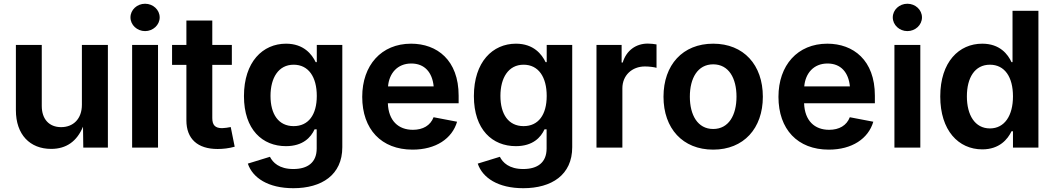

<svg xmlns="http://www.w3.org/2000/svg" viewBox="-20 -785 5606 1021"><path d="M252 6.8C333 6.8 389.2 -33.7 421.4 -111.3L422.9 0H553.7V-545.9H415.5V-228C415.5 -152.8 369.6 -108.9 305.2 -108.9C241.2 -108.9 202.1 -151.4 202.1 -221.7V-545.9H64.5V-198.7C64.5 -69.3 139.2 6.8 252 6.8Z M682.6 0H820.3V-545.9H682.6ZM751.5 -619.6C793.9 -619.6 829.1 -652.3 829.1 -692.4C829.1 -732.9 793.9 -765.1 751.5 -765.1C709 -765.1 673.8 -732.9 673.8 -692.4C673.8 -652.3 709 -619.6 751.5 -619.6Z M971.2 -675.8V-545.9H895V-439.9H971.2V-145C971.2 -46.9 1030.3 7.3 1137.2 7.3C1165.5 7.3 1197.3 3.9 1228 -4.9L1207 -109.4C1195.8 -106.9 1172.4 -103.5 1161.1 -103.5C1124 -103.5 1108.9 -120.1 1108.9 -157.2V-439.9H1212.9V-545.9H1108.9V-675.8Z M1540 215.8C1690.9 215.8 1800.3 145 1800.3 -2V-545.9H1664.6V-454.6H1658.7C1638.7 -496.1 1595.2 -552.7 1501 -552.7C1377.4 -552.7 1277.3 -456.1 1277.3 -273.9C1277.3 -94.7 1376.5 -7.8 1500.5 -7.8C1591.3 -7.8 1633.3 -54.7 1652.8 -97.2H1664.1V4.4C1664.1 79.6 1615.7 113.8 1539.6 113.8C1464.4 113.8 1430.7 79.1 1415.5 48.8L1297.9 85C1323.2 160.6 1405.8 215.8 1540 215.8ZM1541.5 -114.3C1461.4 -114.3 1418.5 -177.2 1418.5 -274.9C1418.5 -371.1 1460.9 -440.9 1541.5 -440.9C1621.1 -440.9 1664.6 -375 1664.6 -274.9C1664.6 -174.3 1620.1 -114.3 1541.5 -114.3Z M2173.8 10.7C2297.9 10.7 2384.3 -47.9 2410.6 -137.7L2285.6 -161.6C2269 -117.7 2229 -94.7 2175.8 -94.7C2098.1 -94.7 2045.9 -143.1 2042.5 -235.8H2418.9V-276.4C2418.9 -465.3 2304.2 -552.7 2166 -552.7C2007.8 -552.7 1906.2 -438 1906.2 -270C1906.2 -97.7 2007.8 10.7 2173.8 10.7ZM2043.5 -325.7C2049.3 -395 2093.3 -447.3 2167 -447.3C2238.3 -447.3 2278.8 -399.9 2286.1 -325.7Z M2762.7 215.8C2913.6 215.8 3022.9 145 3022.9 -2V-545.9H2887.2V-454.6H2881.3C2861.3 -496.1 2817.9 -552.7 2723.6 -552.7C2600.1 -552.7 2500 -456.1 2500 -273.9C2500 -94.7 2599.1 -7.8 2723.1 -7.8C2814 -7.8 2856 -54.7 2875.5 -97.2H2886.7V4.4C2886.7 79.6 2838.4 113.8 2762.2 113.8C2687 113.8 2653.3 79.1 2638.2 48.8L2520.5 85C2545.9 160.6 2628.4 215.8 2762.7 215.8ZM2764.2 -114.3C2684.1 -114.3 2641.1 -177.2 2641.1 -274.9C2641.1 -371.1 2683.6 -440.9 2764.2 -440.9C2843.8 -440.9 2887.2 -375 2887.2 -274.9C2887.2 -174.3 2842.8 -114.3 2764.2 -114.3Z M3151.9 0H3289.6V-315.4C3289.6 -383.8 3340.3 -431.6 3409.7 -431.6C3431.6 -431.6 3459.5 -428.2 3471.2 -424.3V-548.8C3458.5 -551.3 3439 -553.2 3424.3 -553.2C3362.8 -553.2 3311 -517.6 3291.5 -452.6H3285.6V-545.9H3151.9Z M3772.5 10.7C3934.6 10.7 4036.6 -102.1 4036.6 -270.5C4036.6 -439.9 3934.6 -552.7 3772.5 -552.7C3610.4 -552.7 3508.3 -439.9 3508.3 -270.5C3508.3 -102.1 3610.4 10.7 3772.5 10.7ZM3772.5 -99.1C3689.9 -99.1 3648.4 -173.3 3648.4 -271C3648.4 -369.1 3689.9 -442.9 3772.5 -442.9C3855.5 -442.9 3896.5 -369.1 3896.5 -271C3896.5 -173.3 3855.5 -99.1 3772.5 -99.1Z M4387.2 10.7C4511.2 10.7 4597.7 -47.9 4624 -137.7L4499 -161.6C4482.4 -117.7 4442.4 -94.7 4389.2 -94.7C4311.5 -94.7 4259.3 -143.1 4255.9 -235.8H4632.3V-276.4C4632.3 -465.3 4517.6 -552.7 4379.4 -552.7C4221.2 -552.7 4119.6 -438 4119.6 -270C4119.6 -97.7 4221.2 10.7 4387.2 10.7ZM4256.8 -325.7C4262.7 -395 4306.6 -447.3 4380.4 -447.3C4451.7 -447.3 4492.2 -399.9 4499.5 -325.7Z M4736.3 0H4874V-545.9H4736.3ZM4805.2 -619.6C4847.7 -619.6 4882.8 -652.3 4882.8 -692.4C4882.8 -732.9 4847.7 -765.1 4805.2 -765.1C4762.7 -765.1 4727.5 -732.9 4727.5 -692.4C4727.5 -652.3 4762.7 -619.6 4805.2 -619.6Z M5203.6 9.3C5294.9 9.3 5338.9 -44.9 5358.9 -86.9H5366.7V0H5502V-727.5H5364.3V-454.6H5358.9C5339.8 -495.6 5297.9 -552.7 5203.1 -552.7C5080.1 -552.7 4980 -456.1 4980 -272C4980 -91.3 5076.7 9.3 5203.6 9.3ZM5244.1 -102.1C5164.1 -102.1 5121.6 -173.3 5121.6 -272.5C5121.6 -371.1 5163.1 -440.9 5244.1 -440.9C5323.2 -440.9 5366.7 -375 5366.7 -272.5C5366.7 -170.4 5322.3 -102.1 5244.1 -102.1Z"/></svg>

Font: Raveo SemiBold
Style: Regular
Weight: 600
Designer: Jakub Foglar, Rasmus Andersson (Inter)
Foundry: Jakubfoglar.com
Version: Version 1.100;Glyphs 3.2.3 (3260)